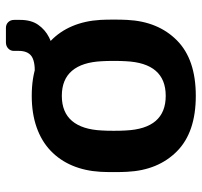

<svg xmlns="http://www.w3.org/2000/svg" viewBox="-36 -618 665 632"><g transform="rotate(-90 296.0 -302.5)"><path d="M296 10Q176 10 113.5 -52Q51 -114 46 -216Q45 -234 45 -260Q45 -286 46 -304Q49 -355 66.5 -396.5Q84 -438 115.5 -468Q147 -498 192.5 -514Q238 -530 296 -530Q355 -530 400 -514Q445 -498 476.5 -468Q508 -438 525.5 -396.5Q543 -355 546 -304Q547 -286 547 -260Q547 -234 546 -216Q541 -114 478.5 -52Q416 10 296 10ZM296 -89Q404 -89 410 -221Q411 -236 411 -260Q411 -284 410 -299Q407 -364 378.5 -397.5Q350 -431 296 -431Q242 -431 213.5 -397.5Q185 -364 182 -299Q181 -284 181 -260Q181 -236 182 -221Q188 -89 296 -89ZM371 -520Q411 -519 427.5 -531.5Q444 -544 444 -573V-589Q444 -600 452 -607.5Q460 -615 472 -615H520Q531 -615 538.5 -607.5Q546 -600 546 -588V-568Q546 -532 530 -509Q514 -486 488.5 -473Q463 -460 432 -457Q401 -454 371 -458Z"/></g></svg>

Font: Fz Rubik Med
Style: Regular
Weight: 500
Designer: Hubert and Fischer
Foundry: Hubert and Fischer
Version: Vit hóa bi FontZin.com